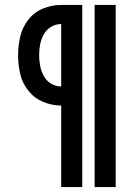

<svg xmlns="http://www.w3.org/2000/svg" viewBox="-20 -755 540 775"><path d="M362 0H447V-735H362ZM227 0H312V-735H227Q189 -735 153.5 -720.5Q118 -706 94 -675Q70 -644 61.5 -607Q53 -570 53 -532Q53 -494 61.5 -457Q70 -420 94 -389.5Q118 -359 153.5 -344Q189 -329 227 -329ZM227 -406Q205 -406 186 -417.5Q167 -429 156.5 -448.5Q146 -468 142 -489.5Q138 -511 138 -532Q138 -554 142 -575.5Q146 -597 156.5 -616Q167 -635 186 -646.5Q205 -658 227 -658Z"/></svg>

Font: Iosevka SS08 Medium
Style: Regular
Weight: 500
Monospace: yes
Designer: Belleve Invis
Foundry: Belleve Invis
Version: Version 3.4.3; ttfautohint (v1.8.3)